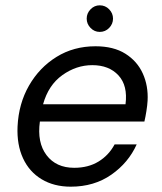

<svg xmlns="http://www.w3.org/2000/svg" viewBox="-20 -690 610 722"><path d="M246 12Q183 12 136.5 -16Q90 -44 66.5 -95Q43 -146 46 -214Q50 -300 89 -368Q128 -436 192.5 -476Q257 -516 339 -516Q407 -516 451.5 -488Q496 -460 517 -413.5Q538 -367 535 -311Q534 -294 530.5 -272Q527 -250 523 -233H130Q119 -154 155 -106.5Q191 -59 259 -59Q312 -59 350.5 -82.5Q389 -106 411 -147H494Q463 -78 398.5 -33Q334 12 246 12ZM327 -445Q267 -445 214.5 -407.5Q162 -370 142 -298H452Q461 -368 425.5 -406.5Q390 -445 327 -445ZM355 -570Q335 -570 320.5 -585Q306 -600 306 -620Q306 -640 320.5 -655Q335 -670 355 -670Q376 -670 390.5 -655Q405 -640 405 -620Q405 -600 390.5 -585Q376 -570 355 -570Z"/></svg>

Font: DM Sans Italic
Style: Regular
Weight: 400
Italic angle: -10°
Designer: Colophon Foundry, Jonny Pinhorn
Foundry: Colophon Foundry
Version: Version 4.004; ttfautohint (v1.8.4.7-5d5b)